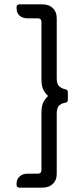

<svg xmlns="http://www.w3.org/2000/svg" viewBox="-20 -716 386 880"><path d="M175 144H69Q56 144 56 131V126Q56 105 70 92.5Q84 80 107 80H153Q170 80 170 62V-199Q170 -233 180 -250Q190 -267 200 -276Q190 -285 180 -302Q170 -319 170 -352V-614Q170 -632 153 -632H107Q84 -632 70 -644Q56 -656 56 -678V-683Q56 -696 69 -696H175Q204 -696 222 -679Q240 -662 240 -633V-357Q240 -329 253 -319Q266 -309 279 -307Q291 -305 291 -294V-258Q291 -247 279 -245Q266 -244 253 -234Q240 -224 240 -196V82Q240 110 222 127Q204 144 175 144Z"/></svg>

Font: Zain
Style: Regular
Weight: 400
Designer: Zain,Boutros
Foundry: Mobile Telecommunications Company (Zain), 2024
Version: Version 1.51; ttfautohint (v1.8.4)